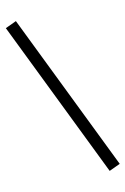

<svg xmlns="http://www.w3.org/2000/svg" viewBox="-132 -819 653 1000"><g transform="rotate(-15 195.0 -319.0)"><path d="M330 121 0 -737 60 -759 390 99Z"/></g></svg>

Font: Cambo
Style: Regular
Weight: 400
Designer: Carolina Giovagnoli, Andres Torresi
Foundry: Carolina Giovagnoli, Andres Torresi
Version: Version 2.001